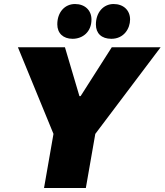

<svg xmlns="http://www.w3.org/2000/svg" viewBox="-20 -935 819 955"><path d="M199 0H407L454 -269L779 -700H536L381 -457H375L303 -700H69L246 -269ZM341 -742C391 -742 435 -776 435 -838C435 -884 402 -915 353 -915C303 -915 265 -875 265 -814C265 -770 294 -742 341 -742ZM534 -742C597 -742 627 -794 627 -838C627 -884 594 -915 545 -915C495 -915 457 -874 457 -813C457 -769 485 -742 534 -742Z"/></svg>

Font: Fixel Display 20240404 Black
Style: Italic
Weight: 900
Italic angle: -10°
Designer: AlfaBravo + MacPaw
Foundry: Kyrylo Tkachov, Marchela Mozhyna, Serhii Makarenko, Maria Weinstein, Zakhar Kryvoshyya
Version: Version 1.211;Glyphs 3.2 (3225)